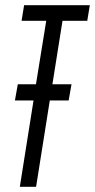

<svg xmlns="http://www.w3.org/2000/svg" viewBox="-20 -720 366 740"><path d="M316.3 -639.8H220.9L182 -395.3H255.6L244.6 -332.7H171.9L119.1 0H56.4L109.2 -332.7H37.5L48.6 -395.3H118.6L158.2 -639.8H63.1L72.9 -700H326.2Z"/></svg>

Font: Georama ExtraCondensed Thin
Style: Italic
Weight: 100
Width: 2
Italic angle: -9°
Designer: Jean-Baptiste Levee
Foundry: Production Type
Version: Version 1.001